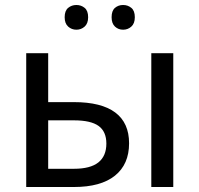

<svg xmlns="http://www.w3.org/2000/svg" viewBox="-20 -750 799 769"><path d="M85 -1V-537H173V-341H276Q386 -341 441.5 -299.5Q497 -258 497 -176Q497 -92 440.5 -46.5Q384 -1 276 -1ZM173 -74H276Q342 -74 374 -99.5Q406 -125 406 -175Q406 -223 375 -245.5Q344 -268 276 -268H173ZM586 -1V-537H674V-1ZM239 -681Q239 -707 253 -718.5Q267 -730 286 -730Q305 -730 319 -718.5Q333 -707 333 -681Q333 -656 319 -643.5Q305 -631 286 -631Q267 -631 253 -643.5Q239 -656 239 -681ZM427 -681Q427 -707 440.5 -718.5Q454 -730 473 -730Q492 -730 506 -718.5Q520 -707 520 -681Q520 -656 506 -643.5Q492 -631 473 -631Q454 -631 440.5 -643.5Q427 -656 427 -681Z"/></svg>

Font: Noto Sans Ambassadori
Style: Regular
Weight: 400
Designer: Monotype Design Team
Foundry: Monotype Imaging Inc.
Version: Version 2.013